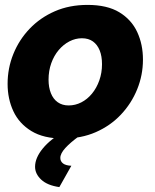

<svg xmlns="http://www.w3.org/2000/svg" viewBox="-20 -555 631 783"><path d="M237 10Q158 10 108 -20.5Q58 -51 34.5 -101.5Q11 -152 11 -213Q11 -277 34.5 -335Q58 -393 101 -438Q144 -483 203.5 -509Q263 -535 337 -535Q417 -535 466.5 -505Q516 -475 539.5 -424.5Q563 -374 563 -312Q563 -249 539.5 -191Q516 -133 473 -87.5Q430 -42 370.5 -16Q311 10 237 10ZM260 -125Q287 -125 311.5 -137.5Q336 -150 355 -173Q374 -196 385 -227Q396 -258 396 -293Q396 -326 386.5 -349.5Q377 -373 359 -386Q341 -399 314 -399Q288 -399 263.5 -386.5Q239 -374 219.5 -351Q200 -328 189 -297Q178 -266 178 -230Q178 -199 187.5 -175Q197 -151 215.5 -138Q234 -125 260 -125ZM123 125Q123 89 154.5 50.5Q186 12 246 -22H299L303 0Q267 26 246.5 48.5Q226 71 226 89Q226 103 237 111.5Q248 120 271 121L222 208Q173 201 148 177.5Q123 154 123 125Z"/></svg>

Font: Raleway Thin ExtraBold
Style: Italic
Weight: 800
Italic angle: -12°
Version: Version 4.026